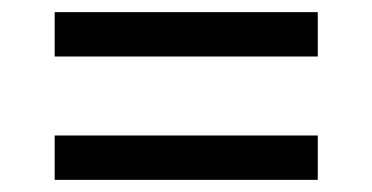

<svg xmlns="http://www.w3.org/2000/svg" viewBox="-20 -413 613 316"><path d="M70 -320V-393H503V-320ZM70 -117V-190H503V-117Z"/></svg>

Font: Archivo SemiCondensed
Style: Regular
Weight: 400
Width: 4
Designer: Hector Gatti
Foundry: Omnibus-Type
Version: Version 2.001